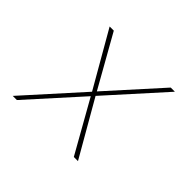

<svg xmlns="http://www.w3.org/2000/svg" viewBox="-124 -684 849 849"><g transform="rotate(45 300.0 -260.0)"><path d="M40 0 275 -261 126 -520H152L289 -277L508 -520H534L299 -259L448 0H422L285 -243L66 0Z"/></g></svg>

Font: Iosevka Thin Extended
Style: Italic
Weight: 100
Width: 7
Italic angle: -9°
Monospace: yes
Designer: Belleve Invis
Foundry: Belleve Invis
Version: Version 32.5.0; ttfautohint (v1.8.4)